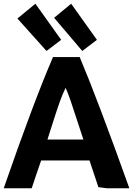

<svg xmlns="http://www.w3.org/2000/svg" viewBox="-27 -1008 733 1036"><path d="M671 8H551L504 2L456 -142H195Q190 -127 171.5 -74Q153 -21 144 8H-7Q156 -462 259 -700H403Q499 -473 671 8ZM327 -534Q311 -502 296 -460Q281 -418 258.5 -347.5Q236 -277 229 -255H423Q412 -287 390.5 -354Q369 -421 354 -464.5Q339 -508 327 -534ZM265 -912 357 -988 496 -793 417 -733ZM67 -908 164 -988 303 -793 224 -733Z"/></svg>

Font: Repo
Style: Bold
Weight: 700
Designer: Stefan Peev
Foundry: Context Ltd
Version: Version 001.000